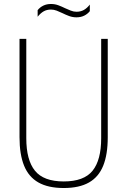

<svg xmlns="http://www.w3.org/2000/svg" viewBox="-20 -935 639 964"><path d="M300 9Q222 9 173 -18.8Q124 -46.5 101 -103Q78 -159.5 78 -246V-740H112V-241Q112 -131.5 155.5 -77.8Q199 -24 300 -24Q401.5 -24 444.8 -77.8Q488 -131.5 488 -241V-740H521V-246Q521 -159.5 498.2 -103Q475.5 -46.5 426.8 -18.8Q378 9 300 9ZM364 -848Q344.5 -848 327 -854.5Q309.5 -861 293.5 -869Q279 -876 264.8 -881.5Q250.5 -887 236 -887Q215 -887 199.2 -878Q183.5 -869 169 -851V-884Q180.5 -898.5 197.5 -906.8Q214.5 -915 236 -915Q255.5 -915 273 -908.5Q290.5 -902 306.5 -894Q321 -887.5 335.2 -881.8Q349.5 -876 364 -876Q385 -876 401 -885Q417 -894 431 -912V-879Q420 -865 403 -856.5Q386 -848 364 -848Z"/></svg>

Font: Encode Sans Condensed Thin
Style: Regular
Weight: 100
Width: 3
Designer: Multiple Designers
Foundry: Impallari Type
Version: Version 3.002